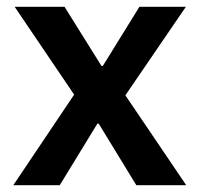

<svg xmlns="http://www.w3.org/2000/svg" viewBox="-20 -542 584 562"><path d="M19 0 197 -265 23 -522H169L277 -349H281L388 -522H524L347 -263L525 0H379L269 -180H265L155 0Z"/></svg>

Font: IBM Plex Sans Devanagari SemiBold
Style: Regular
Weight: 600
Designer: Mike Abbink, Paul van der Laan, Pieter van Rosmalen, Erin McLaughlin
Foundry: Bold Monday
Version: Version 1.1